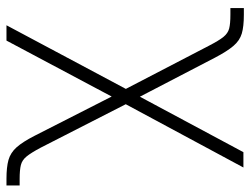

<svg xmlns="http://www.w3.org/2000/svg" viewBox="-112 -472 788 605"><g transform="rotate(90 282.5 -170.0)"><path d="M60.1 204.1 272.5 -194.3H297.4L445.8 96.2Q461.9 126.5 473.4 140.6Q484.9 154.8 500.5 158.7Q516.1 162.6 543.9 162.6H564.9V204.1H543.9Q507.3 204.1 484.6 197.8Q461.9 191.4 444.8 172.4Q427.7 153.3 408.2 115.2L284.7 -127.4L108.4 204.1ZM268.6 -156.7 125 -433.1Q108.4 -465.3 96.9 -479.5Q85.4 -493.7 70.3 -497.6Q55.2 -501.5 26.9 -501.5H5.9V-543.9H26.9Q64 -543.9 86.2 -537.4Q108.4 -530.8 125.2 -511Q142.1 -491.2 162.1 -453.1L285.2 -216.3L460 -542.5H508.3L300.8 -156.7Z"/></g></svg>

Font: Inter 16pt ExtraLight
Style: Regular
Weight: 250
Version: Version 4.001;git-66647c0bb